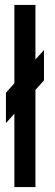

<svg xmlns="http://www.w3.org/2000/svg" viewBox="-20 -755 224 775"><path d="M38 0H123V-392L157.5 -430.5V-553L123 -515V-735H38V-419L4 -380.5V-258L38 -296Z"/></svg>

Font: League Gothic SemiCondensed
Style: Regular
Weight: 400
Width: 4
Designer: The League of Moveable Type
Version: Version 1.600; ttfautohint (v1.8.3)